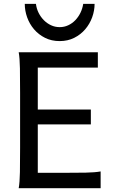

<svg xmlns="http://www.w3.org/2000/svg" viewBox="-20 -987 606 1007"><path d="M456.5 -412.6V-334.5H178.2V-80.6H307.1Q379.9 -80.6 429.2 -81.5Q478.5 -82.5 507.8 -87.9V0H78.1Q83.5 -29.3 84.5 -84.7Q85.4 -140.1 85.4 -212.4V-500.5Q85.4 -572.8 84.5 -628.2Q83.5 -683.6 78.1 -712.9H493.2V-632.3H178.2V-412.6ZM476.1 -966.8Q476.1 -931.2 463.4 -896.2Q450.7 -861.3 427 -833.5Q403.3 -805.7 369.4 -788.6Q335.4 -771.5 293 -771.5Q250 -771.5 216.1 -788.6Q182.1 -805.7 158.4 -833.5Q134.8 -861.3 122.3 -896.2Q109.9 -931.2 109.9 -966.8H168.5Q171.4 -941.9 182.4 -919.9Q193.4 -897.9 210 -881.1Q226.6 -864.3 247.8 -854.5Q269 -844.7 293 -844.7Q316.9 -844.7 337.9 -854.5Q358.9 -864.3 375 -881.1Q391.1 -897.9 401.9 -919.9Q412.6 -941.9 416.5 -966.8Z"/></svg>

Font: Andika New Basic
Style: Regular
Weight: 400
Designer: Victor Gaultney, Annie Olsen, Julie Remington, Don Collingsworth, Eric Hays
Foundry: SIL International
Version: Version 5.500